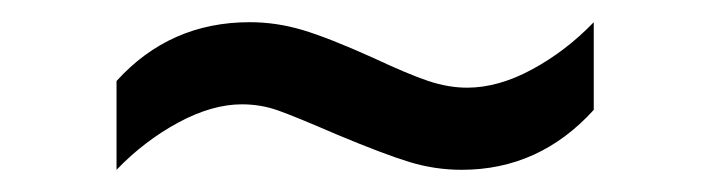

<svg xmlns="http://www.w3.org/2000/svg" viewBox="-20 -439 640 173"><path d="M85 -366Q133 -419 205 -419Q229 -419 252.5 -412Q276 -405 316 -387Q348 -372 366 -366Q384 -360 401 -360Q429 -360 459.5 -376.5Q490 -393 515 -419V-340Q466 -286 396 -286Q372 -286 349 -293Q326 -300 283 -318Q246 -334 230.5 -339.5Q215 -345 198 -345Q171 -345 140.5 -328.5Q110 -312 85 -286Z"/></svg>

Font: Noto Sans Mono UI
Style: Regular
Weight: 400
Monospace: yes
Designer: Monotype Design team
Foundry: Monotype Imaging Inc.
Version: Version 1.000